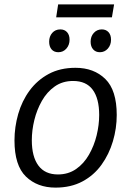

<svg xmlns="http://www.w3.org/2000/svg" viewBox="-20 -846 596 875"><path d="M324 -537Q408 -537 460 -486Q512 -435 512 -322Q512 -261 494.5 -202Q477 -143 442.5 -95Q408 -47 355.5 -19Q303 9 233 9Q150 9 98 -41.5Q46 -92 46 -206Q46 -267 63 -326.5Q80 -386 115 -433.5Q150 -481 202 -509Q254 -537 324 -537ZM313 -477Q265 -477 229.5 -452Q194 -427 171 -386.5Q148 -346 136.5 -299Q125 -252 125 -207Q125 -132 155 -91.5Q185 -51 244 -51Q291 -51 326.5 -75.5Q362 -100 385.5 -141Q409 -182 420.5 -229.5Q432 -277 432 -322Q432 -397 402.5 -437Q373 -477 313 -477ZM500 -826 490 -767H236L245 -826ZM246 -608Q226 -608 215 -621Q204 -634 204 -656Q204 -680 218 -696Q232 -712 255 -712Q274 -712 285.5 -699.5Q297 -687 297 -665Q297 -641 282.5 -624.5Q268 -608 246 -608ZM435 -608Q416 -608 404.5 -621Q393 -634 393 -656Q393 -680 407.5 -696Q422 -712 444 -712Q463 -712 474.5 -699.5Q486 -687 486 -665Q486 -641 471.5 -624.5Q457 -608 435 -608Z"/></svg>

Font: Bitter
Style: Italic
Weight: 400
Italic angle: -9°
Designer: Sol Matas, and Bitter project Authors
Foundry: Sol Matas
Version: Version 2.001